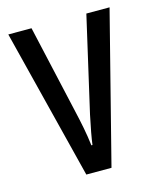

<svg xmlns="http://www.w3.org/2000/svg" viewBox="-88 -600 545 663"><g transform="rotate(-15 185.0 -268.5)"><path d="M139 0 4 -537H87L159 -218Q166 -188 172 -157Q178 -126 182 -93H186Q188 -110 193 -137Q198 -164 205 -197L283 -537H366L229 0Z"/></g></svg>

Font: Noto Sans Lao ExtraCondensed
Style: Regular
Weight: 400
Width: 2
Designer: Monotype Design Team
Foundry: Monotype Imaging Inc.
Version: Version 2.003; ttfautohint (v1.8.4.7-5d5b)